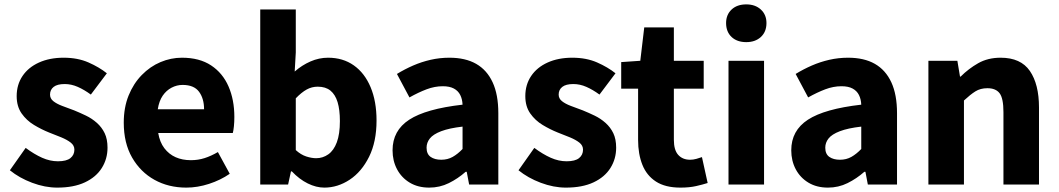

<svg xmlns="http://www.w3.org/2000/svg" viewBox="-20 -841 4824 875"><path d="M241 14Q185 14 126.5 -8Q68 -30 25 -65L97 -167Q136 -138 172 -122Q208 -106 244 -106Q283 -106 301 -120.5Q319 -135 319 -159Q319 -178 302.5 -191Q286 -204 259.5 -215Q233 -226 204 -237Q169 -251 135 -271.5Q101 -292 78.5 -324Q56 -356 56 -403Q56 -455 82.5 -494.5Q109 -534 157.5 -556Q206 -578 270 -578Q334 -578 383 -556.5Q432 -535 467 -507L394 -410Q364 -432 334.5 -445Q305 -458 275 -458Q241 -458 224.5 -445Q208 -432 208 -410Q208 -392 223 -380Q238 -368 263 -358.5Q288 -349 318 -338Q345 -327 372 -314Q399 -301 421.5 -281Q444 -261 457 -234Q470 -207 470 -168Q470 -117 444 -75.5Q418 -34 367 -10Q316 14 241 14Z M829 14Q748 14 684 -21.5Q620 -57 582 -123Q544 -189 544 -282Q544 -351 566 -405.5Q588 -460 626 -499Q664 -538 711.5 -558Q759 -578 809 -578Q889 -578 942 -543Q995 -508 1021.5 -447Q1048 -386 1048 -308Q1048 -285 1046 -265.5Q1044 -246 1041 -235H701Q708 -193 729 -165.5Q750 -138 780.5 -124.5Q811 -111 850 -111Q883 -111 912.5 -120.5Q942 -130 973 -148L1027 -49Q985 -20 932.5 -3Q880 14 829 14ZM699 -343H910Q910 -392 887 -423Q864 -454 812 -454Q786 -454 762 -441.5Q738 -429 721.5 -405Q705 -381 699 -343Z M1458 14Q1421 14 1382.5 -5Q1344 -24 1310 -60H1306L1293 0H1166V-798H1328V-602L1323 -515Q1356 -544 1395 -561Q1434 -578 1475 -578Q1543 -578 1592.5 -543Q1642 -508 1669 -443.5Q1696 -379 1696 -292Q1696 -195 1662 -126.5Q1628 -58 1573.5 -22Q1519 14 1458 14ZM1421 -120Q1451 -120 1476 -137.5Q1501 -155 1515 -192.5Q1529 -230 1529 -289Q1529 -341 1518.5 -375.5Q1508 -410 1486 -428Q1464 -446 1428 -446Q1401 -446 1377.5 -433Q1354 -420 1328 -393V-157Q1351 -136 1375.5 -128Q1400 -120 1421 -120Z M1936 14Q1885 14 1847.5 -8.5Q1810 -31 1789.5 -69.5Q1769 -108 1769 -156Q1769 -246 1845 -295.5Q1921 -345 2088 -364Q2087 -389 2077.5 -408Q2068 -427 2048.5 -437.5Q2029 -448 1998 -448Q1961 -448 1924 -434Q1887 -420 1846 -397L1789 -504Q1825 -526 1863 -542.5Q1901 -559 1942.5 -568.5Q1984 -578 2028 -578Q2101 -578 2150 -550Q2199 -522 2225 -466Q2251 -410 2251 -325V0H2118L2107 -58H2102Q2067 -27 2025.5 -6.5Q1984 14 1936 14ZM1991 -113Q2020 -113 2043 -126Q2066 -139 2088 -162V-264Q2027 -257 1990.5 -243Q1954 -229 1939 -210Q1924 -191 1924 -168Q1924 -139 1942.5 -126Q1961 -113 1991 -113Z M2559 14Q2503 14 2444.5 -8Q2386 -30 2343 -65L2415 -167Q2454 -138 2490 -122Q2526 -106 2562 -106Q2601 -106 2619 -120.5Q2637 -135 2637 -159Q2637 -178 2620.5 -191Q2604 -204 2577.5 -215Q2551 -226 2522 -237Q2487 -251 2453 -271.5Q2419 -292 2396.5 -324Q2374 -356 2374 -403Q2374 -455 2400.5 -494.5Q2427 -534 2475.5 -556Q2524 -578 2588 -578Q2652 -578 2701 -556.5Q2750 -535 2785 -507L2712 -410Q2682 -432 2652.5 -445Q2623 -458 2593 -458Q2559 -458 2542.5 -445Q2526 -432 2526 -410Q2526 -392 2541 -380Q2556 -368 2581 -358.5Q2606 -349 2636 -338Q2663 -327 2690 -314Q2717 -301 2739.5 -281Q2762 -261 2775 -234Q2788 -207 2788 -168Q2788 -117 2762 -75.5Q2736 -34 2685 -10Q2634 14 2559 14Z M3081 14Q3012 14 2969.5 -13.5Q2927 -41 2907.5 -90Q2888 -139 2888 -203V-437H2811V-558L2898 -564L2916 -716H3051V-564H3187V-437H3051V-204Q3051 -157 3071 -135Q3091 -113 3125 -113Q3139 -113 3153.5 -117Q3168 -121 3179 -125L3205 -7Q3183 0 3152.5 7Q3122 14 3081 14Z M3300 0V-564H3462V0ZM3381 -649Q3339 -649 3314 -672.5Q3289 -696 3289 -736Q3289 -774 3314 -797.5Q3339 -821 3381 -821Q3422 -821 3447.5 -797.5Q3473 -774 3473 -736Q3473 -696 3447.5 -672.5Q3422 -649 3381 -649Z M3753 14Q3702 14 3664.5 -8.5Q3627 -31 3606.5 -69.5Q3586 -108 3586 -156Q3586 -246 3662 -295.5Q3738 -345 3905 -364Q3904 -389 3894.5 -408Q3885 -427 3865.5 -437.5Q3846 -448 3815 -448Q3778 -448 3741 -434Q3704 -420 3663 -397L3606 -504Q3642 -526 3680 -542.5Q3718 -559 3759.5 -568.5Q3801 -578 3845 -578Q3918 -578 3967 -550Q4016 -522 4042 -466Q4068 -410 4068 -325V0H3935L3924 -58H3919Q3884 -27 3842.5 -6.5Q3801 14 3753 14ZM3808 -113Q3837 -113 3860 -126Q3883 -139 3905 -162V-264Q3844 -257 3807.5 -243Q3771 -229 3756 -210Q3741 -191 3741 -168Q3741 -139 3759.5 -126Q3778 -113 3808 -113Z M4211 0V-564H4343L4355 -492H4358Q4394 -528 4438 -553Q4482 -578 4540 -578Q4632 -578 4673.5 -517.5Q4715 -457 4715 -351V0H4553V-330Q4553 -393 4535.5 -416Q4518 -439 4480 -439Q4448 -439 4425 -424.5Q4402 -410 4373 -383V0Z"/></svg>

Font: Noto Sans KR ExtraBold
Style: Regular
Weight: 800
Designer: Ryoko NISHIZUKA  (kana, bopomofo & ideographs); Paul D. Hunt (Latin, Greek & Cyrillic); Sandoll Communications , Soo-you
Foundry: Adobe
Version: Version 2.004-H2;hotconv 1.0.118;makeotfexe 2.5.65603